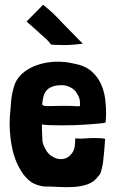

<svg xmlns="http://www.w3.org/2000/svg" viewBox="-20 -774 484 807"><path d="M92.8 -682.6Q99.6 -675.8 115.2 -663.1Q129.9 -650.4 146.5 -634.8Q162.1 -621.1 175.8 -608.4Q189.5 -594.7 194.3 -586.9Q210 -585 230.5 -585Q250 -584 268.6 -585Q289.1 -585.9 304.7 -587.9Q321.3 -588.9 328.1 -590.8Q310.5 -607.4 289.1 -629.9Q267.6 -652.3 245.1 -674.8Q222.7 -699.2 201.2 -719.7Q178.7 -740.2 161.1 -753.9Q137.7 -730.5 91.8 -683.6Q91.8 -683.6 92.8 -682.6ZM188.5 -248Q210 -247.1 237.3 -247.1Q264.6 -247.1 294.9 -248Q325.2 -249 351.6 -251Q377.9 -252.9 397.5 -254.9Q417 -256.8 423.8 -258.8Q425.8 -280.3 425.8 -300.8Q425.8 -321.3 423.8 -341.8Q420.9 -382.8 406.2 -417Q391.6 -451.2 364.3 -474.6Q335.9 -499 290 -506.8Q253.9 -515.6 215.8 -514.6Q177.7 -513.7 143.6 -502.9Q110.4 -493.2 83 -472.7Q55.7 -452.1 43 -422.9Q31.2 -389.6 27.3 -355.5Q24.4 -321.3 21.5 -284.2Q20.5 -270.5 20.5 -256.8Q20.5 -229.5 23.4 -202.1Q27.3 -161.1 38.1 -124Q48.8 -87.9 67.4 -57.6Q85 -27.3 112.3 -7.8Q135.7 5.9 164.1 9.8Q192.4 9.8 225.6 11.7Q242.2 12.7 258.8 12.7Q275.4 12.7 291 11.7Q323.2 9.8 349.6 0Q377 -9.8 393.6 -34.2Q401.4 -40 405.3 -55.7Q410.2 -71.3 413.1 -91.8Q416 -114.3 418 -138.7Q419.9 -164.1 421.9 -190.4Q411.1 -193.4 393.6 -193.4Q377 -194.3 358.4 -193.4Q339.8 -192.4 323.2 -191.4Q305.7 -191.4 295.9 -192.4Q297.9 -151.4 283.2 -130.9Q268.6 -110.4 248 -106.4Q226.6 -101.6 205.1 -113.3Q182.6 -124 170.9 -147.5Q160.2 -165 158.2 -183.6Q157.2 -203.1 156.2 -233.4Q156.2 -239.3 156.2 -251Q166 -249 188.5 -248ZM304.7 -378.9Q316.4 -361.3 316.4 -340.8Q316.4 -333 316.4 -330.1Q316.4 -328.1 309.6 -327.1Q304.7 -327.1 292 -328.1Q279.3 -329.1 252.9 -329.1Q214.8 -329.1 195.3 -328.1Q175.8 -328.1 167 -329.1Q158.2 -331.1 157.2 -335.9Q157.2 -339.8 159.2 -350.6Q161.1 -364.3 165 -376Q169.9 -387.7 178.7 -397.5Q188.5 -406.2 203.1 -411.1Q217.8 -416 242.2 -416Q252.9 -416 260.7 -413.1Q268.6 -411.1 277.3 -406.2Q294.9 -397.5 304.7 -378.9Z"/></svg>

Font: Londrina Solid
Style: NNS
Weight: 400
Designer: Marcelo Magalhaes
Version: Version 1.002